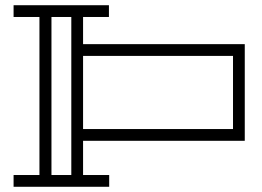

<svg xmlns="http://www.w3.org/2000/svg" viewBox="-20 -715 1003 735"><path d="M298 -176V-45H398V0H32V-45H131V-650H32V-695H397V-650H298V-546H917V-176ZM253 -650H177V-45H253ZM298 -221H872V-501H298Z"/></svg>

Font: Geostar
Style: Regular
Weight: 400
Designer: Joe Prince
Foundry: Joe Prince
Version: Version 1.002